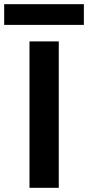

<svg xmlns="http://www.w3.org/2000/svg" viewBox="-73 -898 421 918"><path d="M68 0V-700H208V0ZM-53 -779V-878H328V-779Z"/></svg>

Font: DM Sans 16pt ExtraBold
Style: Regular
Weight: 800
Version: Version 4.004;gftools[0.9.30]